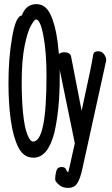

<svg xmlns="http://www.w3.org/2000/svg" viewBox="-20 -739 540 929"><path d="M307 170Q270 170 248 135L247 124Q247 111 252 90Q257 69 278 69Q297 69 301 84Q307 95 310 95Q311 95 342 -46Q290 -302 269 -401Q269 -383 269 -363Q269 -210 243 -97Q212 24 142 24Q94 24 69 -25.5Q44 -75 32.5 -155.5Q21 -236 21 -337Q21 -456 38 -555Q56 -663 86 -664V-665Q106 -719 156 -719Q200 -719 223.5 -670.5Q247 -622 258 -542Q262 -512 265 -478Q265 -478 265 -478Q275 -486 290 -486Q320 -486 324 -465L375 -203Q425 -431 431 -475Q434 -491 455 -491Q473 -491 483.5 -476.5Q494 -462 494 -447L378 80Q369 122 355 146Q341 170 311 170ZM140 -54Q205 -54 205 -371Q205 -487 190 -566Q175 -645 154 -645Q147 -645 130 -615.5Q113 -586 99 -516.5Q85 -447 85 -339Q85 -259 91.5 -192.5Q98 -126 111.5 -90Q125 -54 140 -54Z"/></svg>

Font: LXGW WenKai Mono TC
Style: Bold
Weight: 700
Designer: LXGW / Fontworks Inc.
Foundry: LXGW / Fontworks Inc.
Version: Version 1.330